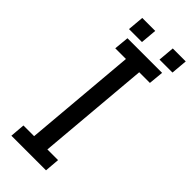

<svg xmlns="http://www.w3.org/2000/svg" viewBox="-263 -852 890 890"><g transform="rotate(45 181.5 -407.5)"><path d="M35 0 41 -73H111L159 -627H89L96 -700H323L316 -627H246L198 -73H268L262 0ZM271 -735 278 -815H363L356 -735ZM71 -735 78 -815H163L156 -735Z"/></g></svg>

Font: Share
Style: Italic
Weight: 400
Version: Version 1.002